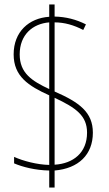

<svg xmlns="http://www.w3.org/2000/svg" viewBox="-20 -780 487 858"><path d="M200 -18V58H224V-18C331 -27 395 -89 395 -187C395 -279 334 -323 224 -371V-680C268 -680 310 -668 352 -646L364 -671C321 -693 274 -705 224 -706V-760H200V-705C109 -699 41 -638 41 -537C41 -439 107 -396 200 -354V-43C146 -44 82 -61 43 -79V-50C80 -34 138 -19 200 -18ZM200 -680V-382C123 -418 68 -453 68 -537C68 -625 126 -674 200 -680ZM224 -44V-343C320 -298 369 -263 369 -187C369 -98 308 -49 224 -44Z"/></svg>

Font: Noto Sans Condensed Thin
Style: Regular
Weight: 100
Width: 3
Designer: Monotype Design Team
Foundry: Monotype Imaging Inc.
Version: Version 2.013